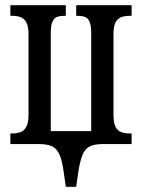

<svg xmlns="http://www.w3.org/2000/svg" viewBox="-20 -556 548 741"><path d="M234 165 226 109Q220 64 209.5 40.5Q199 17 180.5 8.5Q162 0 131 0H20V-41H27Q45 -41 59 -46Q73 -51 81.5 -66.5Q90 -82 90 -113V-423Q90 -455 81.5 -470Q73 -485 59 -490Q45 -495 27 -495H20V-536H234V-495H229Q213 -495 201 -491Q189 -487 182.5 -472.5Q176 -458 176 -428V-50H332V-428Q332 -458 325.5 -472.5Q319 -487 307 -491Q295 -495 279 -495H274V-536H488V-495H481Q463 -495 448.5 -490Q434 -485 426 -470Q418 -455 418 -423V-113Q418 -82 426 -66.5Q434 -51 448.5 -46Q463 -41 481 -41H488V0H377Q346 0 327.5 8.5Q309 17 299 40.5Q289 64 282 109L274 165Z"/></svg>

Font: Noto Serif ExtraCondensed
Style: Regular
Weight: 400
Width: 2
Designer: Monotype Design Team
Foundry: Monotype Imaging Inc.
Version: Version 2.013